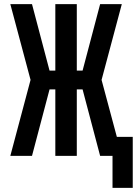

<svg xmlns="http://www.w3.org/2000/svg" viewBox="-20 -755 663 930"><path d="M525 155V0H465L380 -322H352V0H248V-322H220L135 0H30L128 -368L30 -735H135L220 -413H248V-735H352V-413H380L465 -735H570L472 -368L546 -92H623V155Z"/></svg>

Font: Zed Mono Semibold Extended
Style: Regular
Weight: 600
Width: 7
Monospace: yes
Designer: Belleve Invis
Foundry: Belleve Invis
Version: Version 1.0.0; ttfautohint (v1.8.4)